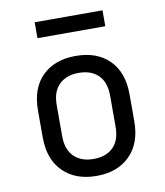

<svg xmlns="http://www.w3.org/2000/svg" viewBox="-84 -815 768 892"><g transform="rotate(-10 300.0 -368.5)"><path d="M300 8Q201 8 142.5 -50Q84 -108 84 -212V-338Q84 -443 142 -500.5Q200 -558 300 -558Q400 -558 458 -500.5Q516 -443 516 -338V-212Q516 -108 457.5 -50Q399 8 300 8ZM300 -72Q359 -72 392.5 -105Q426 -138 426 -202V-348Q426 -412 392.5 -445Q359 -478 300 -478Q242 -478 208 -445Q174 -412 174 -348V-202Q174 -138 208 -105Q242 -72 300 -72ZM140 -670V-745H460V-670Z"/></g></svg>

Font: JetBrainsMonoNL NFM
Style: Regular
Weight: 400
Monospace: yes
Designer: Philipp Nurullin, Konstantin Bulenkov
Foundry: JetBrains
Version: Version 2.304; ttfautohint (v1.8.4.7-5d5b);Nerd Fonts 3.3.0